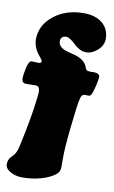

<svg xmlns="http://www.w3.org/2000/svg" viewBox="-99 -762 596 1005"><g transform="rotate(10 199.5 -259.5)"><path d="M80.1 -294.9Q66.9 -294.9 51.3 -294.4Q35.6 -293.9 30.8 -293.9Q5.9 -293.9 5.9 -317.4Q5.9 -340.8 14.4 -377.9Q22.9 -415 37.6 -415Q44.4 -415 57.9 -414.3Q71.3 -413.6 74.7 -413.6Q88.9 -413.6 88.9 -425.3Q88.9 -428.7 81.1 -438.7Q73.2 -448.7 64 -460.4Q54.7 -472.2 46.9 -492.2Q39.1 -512.2 39.1 -533.2Q39.1 -607.4 103.3 -659.2Q167.5 -710.9 263.2 -710.9Q326.2 -710.9 362.5 -680.2Q398.9 -649.4 398.9 -597.2Q398.9 -563.5 369.9 -537.4Q340.8 -511.2 309.1 -511.2Q290 -511.2 272.5 -521Q254.9 -530.8 243.7 -542.2Q232.4 -553.7 218.3 -563.5Q204.1 -573.2 191.4 -573.2Q180.2 -573.2 172.1 -566.2Q164.1 -559.1 164.1 -545.9Q164.1 -526.4 178 -514.9Q191.9 -503.4 212.6 -498Q233.4 -492.7 255.4 -486.8Q277.3 -481 296.4 -467Q315.4 -453.1 322.3 -430.7Q325.2 -420.4 333.5 -417.5Q340.8 -415 351.6 -415Q356 -415 361.3 -415.3Q366.7 -415.5 370.1 -415.5Q382.8 -415.5 391.1 -409.9Q399.4 -404.3 399.4 -396Q399.4 -383.8 393.1 -355.7Q386.7 -327.6 379.9 -308.1Q375.5 -296.9 371.8 -293.5Q368.2 -290 359.4 -290Q356.4 -290 350.1 -290.3Q343.8 -290.5 340.3 -290.5Q327.1 -290.5 321 -271.2Q314.9 -252 310.1 -210.4L303.7 -156.7Q299.8 -123 296.6 -95.5Q293.5 -67.9 291.7 -43.9Q290 -20 288.8 -5.9Q287.6 8.3 287.1 28.6Q286.6 48.8 286.6 54.2Q286.6 59.6 286.6 80.6Q286.6 101.6 286.6 104Q286.6 129.9 265.6 145Q237.8 166 191.9 179Q146 191.9 93.3 191.9Q58.1 191.9 30.3 176.3Q2.4 160.6 2.4 136.7Q2.4 120.1 11.2 105.5Q14.6 100.1 24.4 90.1Q34.2 80.1 38.1 73.2Q47.9 56.2 54.7 22.5Q88.4 -133.3 98.1 -223.1L101.1 -250Q106.4 -294.9 80.1 -294.9Z"/></g></svg>

Font: Cooper* Black
Style: Italic
Weight: 900
Italic angle: -7°
Designer: Owen Earl
Foundry: indestructible type*
Version: Version 0.001